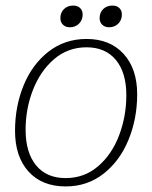

<svg xmlns="http://www.w3.org/2000/svg" viewBox="-20 -660 547 690"><path d="M34 -190Q34 -278 65 -353.5Q96 -429 154.5 -474.5Q213 -520 291 -520Q375 -520 424 -466.5Q473 -413 473 -321Q473 -234 442 -158Q411 -82 352.5 -36Q294 10 216 10Q131 10 82.5 -43.5Q34 -97 34 -190ZM434 -318Q434 -399 396.5 -444.5Q359 -490 291 -490Q224 -490 174.5 -447.5Q125 -405 98.5 -337Q72 -269 72 -194Q72 -112 109.5 -66Q147 -20 216 -20Q283 -20 332.5 -62.5Q382 -105 408 -173.5Q434 -242 434 -318ZM197 -595Q197 -615 210 -627.5Q223 -640 243 -640Q259 -640 268 -631Q277 -622 277 -608Q277 -588 264 -575Q251 -562 231 -562Q216 -562 206.5 -571Q197 -580 197 -595ZM338 -595Q338 -615 351 -627.5Q364 -640 384 -640Q400 -640 409 -631Q418 -622 418 -608Q418 -588 405 -575Q392 -562 372 -562Q357 -562 347.5 -571Q338 -580 338 -595Z"/></svg>

Font: Thasadith
Style: Italic
Weight: 400
Italic angle: -9°
Designer: Cadson Demak Co.,Ltd.
Foundry: Cadson Demak Co.,Ltd.
Version: Version 1.000; ttfautohint (v1.6)